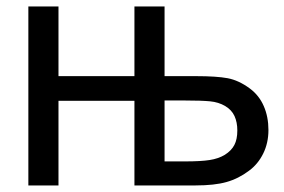

<svg xmlns="http://www.w3.org/2000/svg" viewBox="-20 -565 864 585"><path d="M797.9 -168.9Q797.9 -129.4 782 -97.2Q766.1 -64.9 738.8 -44.9Q706.5 -20.5 669.9 -10.3Q633.3 0 575.7 0H389.6V-257.8H158.2V0H66.4V-545.4H158.2V-333H389.6V-545.4H481.4V-333H578.1Q639.6 -333 673.6 -326.7Q707.5 -320.3 741.2 -295.4Q769.5 -274.4 783.7 -241.7Q797.9 -209 797.9 -168.9ZM703.1 -167.5Q703.1 -192.4 694.6 -211.2Q686 -230 666.5 -241.7Q646 -253.9 619.9 -256.3Q593.8 -258.8 544.9 -258.8H481.4V-73.2H543Q591.8 -73.2 618.7 -77.4Q645.5 -81.5 665 -93.3Q685.1 -106 694.1 -123.3Q703.1 -140.6 703.1 -167.5Z"/></svg>

Font: IranNastaliq
Style: Regular
Weight: 400
Designer: Hossein Zahedi
Version: Version 1.5